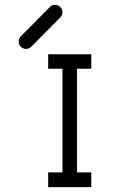

<svg xmlns="http://www.w3.org/2000/svg" viewBox="-20 -821 532 793"><path d="M57 -649Q57 -662 66 -671L186 -792Q195 -801 207 -801Q220 -801 229 -792Q238 -783 238 -770Q238 -758 229 -749L109 -628Q100 -619 87 -619Q75 -619 66 -628Q57 -637 57 -649ZM179 -597H357V-537H298V-109H357V-48H179V-109H238V-537H179Z"/></svg>

Font: IBM 3270 Semi-Condensed
Style: Condensed
Weight: 400
Monospace: yes
Version: Version 2.3.1